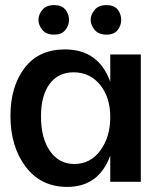

<svg xmlns="http://www.w3.org/2000/svg" viewBox="-20 -714 646 754"><path d="M413 -103Q368 20 244 20Q141 20 81 -59Q21 -138 21 -259Q21 -374 76.5 -447Q132 -520 235 -520Q367 -520 413 -393V-500H533V0H413ZM272 -70Q335 -70 374 -123Q413 -176 413 -254Q413 -332 373 -381Q333 -430 269 -430Q209 -430 175 -384.5Q141 -339 141 -257Q141 -171 176.5 -120.5Q212 -70 272 -70ZM131 -636Q131 -656 146 -675Q161 -694 193 -694Q222 -694 236.5 -676.5Q251 -659 251 -636Q251 -614 236.5 -596Q222 -578 193 -578Q161 -578 146 -597Q131 -616 131 -636ZM336 -636Q336 -656 351.5 -675Q367 -694 398 -694Q428 -694 442 -676.5Q456 -659 456 -636Q456 -614 442 -596Q428 -578 398 -578Q367 -578 351.5 -597Q336 -616 336 -636Z"/></svg>

Font: Moderustic Med
Style: Regular
Weight: 500
Designer: Tural Alisoy
Foundry: TAFT Foundry
Version: Version 2.110